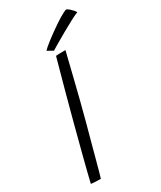

<svg xmlns="http://www.w3.org/2000/svg" viewBox="-210 -910 823 983"><g transform="rotate(-30 201.0 -418.0)"><path d="M80.5 1.5Q75 1.5 63.5 1.2Q52 1 40.5 0.2Q29 -0.5 23 -1.5Q30 -30.5 39.8 -70.2Q49.5 -110 61.2 -154.2Q73 -198.5 84 -241.5Q95 -284.5 104.5 -320Q121.5 -385.5 145.2 -472Q169 -558.5 196.5 -658.5Q200 -659 207 -659.2Q214 -659.5 222.5 -659.8Q231 -660 239 -660Q247 -660 253 -660Q237 -594 220.2 -526Q203.5 -458 188 -396.8Q172.5 -335.5 160 -289.5Q155 -270.5 146 -238Q137 -205.5 127 -167.8Q117 -130 107.2 -94.2Q97.5 -58.5 90.5 -32.8Q83.5 -7 80.5 1.5ZM360 -838.5Q369.5 -834 377.8 -826.8Q386 -819.5 392.8 -811.8Q399.5 -804 402.5 -797.5Q387 -792 357.8 -776.5Q328.5 -761 295.8 -742.5Q263 -724 236.5 -708.2Q210 -692.5 200.5 -686.5L167 -705.5Q178.5 -718 204.5 -738.2Q230.5 -758.5 261 -780Q291.5 -801.5 318.5 -818Q345.5 -834.5 360 -838.5Z"/></g></svg>

Font: Grandstander Thin ExtraLight
Style: Italic
Weight: 250
Italic angle: -15°
Version: Version 1.200